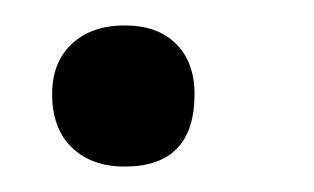

<svg xmlns="http://www.w3.org/2000/svg" viewBox="-20 -123 247 151"><path d="M78 8Q52 8 36.5 -7Q21 -22 21 -49Q21 -74 36.5 -88.5Q52 -103 78 -103Q104 -103 118.5 -88.5Q133 -74 133 -49Q133 8 78 8Z"/></svg>

Font: Cormorant Garamond Light
Style: Bold Italic
Weight: 700
Italic angle: -10°
Version: Version 4.001